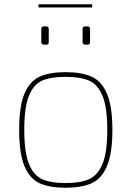

<svg xmlns="http://www.w3.org/2000/svg" viewBox="-20 -876 618 902"><path d="M70 -266Q70 -377 95 -436Q120 -495 166.5 -516Q213 -537 288 -537Q363 -537 410 -516Q457 -495 482.5 -436Q508 -377 508 -266Q508 -155 482.5 -95.5Q457 -36 410 -15Q363 6 288 6Q213 6 166.5 -15Q120 -36 95 -95.5Q70 -155 70 -266ZM484 -266Q484 -372 461.5 -426Q439 -480 398 -497.5Q357 -515 288 -515Q219 -515 178.5 -497.5Q138 -480 116 -426Q94 -372 94 -266Q94 -160 116 -106Q138 -52 178.5 -34Q219 -16 288 -16Q357 -16 398 -34Q439 -52 461.5 -106Q484 -160 484 -266ZM174 -678V-740Q174 -752 186 -752H197Q209 -752 209 -740V-678Q209 -666 197 -666H186Q181 -666 177.5 -669.5Q174 -673 174 -678ZM368 -678V-740Q368 -752 380 -752H391Q403 -752 403 -740V-678Q403 -666 391 -666H380Q375 -666 371.5 -669.5Q368 -673 368 -678ZM161 -856H413V-841H161Z"/></svg>

Font: Exo Thin
Style: Regular
Weight: 250
Designer: Natanael Gama
Foundry: Natanael Gama
Version: Version 1.500; ttfautohint (v1.6)